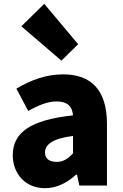

<svg xmlns="http://www.w3.org/2000/svg" viewBox="-20 -973 646 1007"><path d="M302 -655 390 -741 212 -953 92 -835ZM216 14C279 14 332 -15 379 -57H384L396 0H541V-323C541 -501 458 -583 311 -583C222 -583 141 -553 66 -508L128 -391C185 -423 232 -441 277 -441C335 -441 359 -414 363 -368C141 -344 47 -279 47 -159C47 -64 111 14 216 14ZM277 -124C240 -124 216 -140 216 -173C216 -213 252 -246 363 -260V-169C337 -141 313 -124 277 -124Z"/></svg>

Font: Noto Sans JP Black
Style: Regular
Weight: 900
Designer: Ryoko NISHIZUKA  (kana, bopomofo & ideographs); Paul D. Hunt (Latin, Greek & Cyrillic); Sandoll Communications , Soo-you
Foundry: Adobe
Version: Version 2.002;hotconv 1.0.116;makeotfexe 2.5.65601